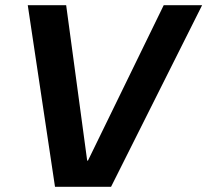

<svg xmlns="http://www.w3.org/2000/svg" viewBox="-20 -720 799 740"><path d="M192 0 87 -700H235L316 -101H319L611 -700H759L408 0Z"/></svg>

Font: DM Sans 36pt ExtraBold
Style: Italic
Weight: 800
Italic angle: -10°
Designer: Colophon Foundry, Jonny Pinhorn
Foundry: Colophon Foundry
Version: Version 4.004;gftools[0.9.30]